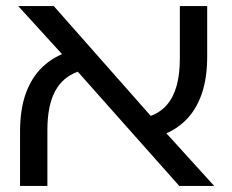

<svg xmlns="http://www.w3.org/2000/svg" viewBox="-20 -612 765 632"><path d="M570 0 204 -412 40 -592H157L497 -207L685 0ZM46 0V-178Q46 -253 65.5 -306Q85 -359 121.5 -393Q158 -427 209 -443L236 -376Q186 -358 161 -311Q136 -264 136 -184V0ZM505 -164 475 -230Q508 -242 529.5 -267Q551 -292 561.5 -330Q572 -368 572 -420V-592H662V-426Q662 -354 643.5 -301.5Q625 -249 590 -215Q555 -181 505 -164Z"/></svg>

Font: Noto Sans Hebrew
Style: Regular
Weight: 400
Designer: Monotype Design Team
Foundry: Monotype Imaging Inc.
Version: Version 2.003;January 10, 2023;FontCreator 14.0.0.2877 64-bi